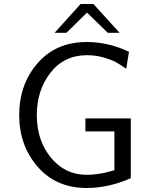

<svg xmlns="http://www.w3.org/2000/svg" viewBox="-20 -922 747 960"><path d="M253 -758 383 -902H447L578 -758H519L415 -859L312 -758ZM414 -712Q522 -712 625 -663L611 -578Q580 -600 559 -611.5Q538 -623 498.5 -634.5Q459 -646 415 -646Q300 -646 232 -558Q164 -470 164 -347Q164 -220 234.5 -134Q305 -48 413 -48Q438 -48 464.5 -51.5Q491 -55 507.5 -59Q524 -63 537.5 -67Q551 -71 552 -71V-265H407V-330H634V-31Q523 18 413 18Q261 18 168.5 -88Q76 -194 76 -347Q76 -500 168 -606Q260 -712 414 -712Z"/></svg>

Font: Coval
Style: Light
Weight: 300
Foundry: Context Ltd
Version: Version 001.000